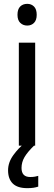

<svg xmlns="http://www.w3.org/2000/svg" viewBox="-20 -758 281 999"><path d="M122 -738Q143 -738 157 -724Q171 -710 171 -681Q171 -653 157 -639Q143 -625 122 -625Q100 -625 85.5 -639Q71 -653 71 -681Q71 -710 85 -724Q99 -738 122 -738ZM163 -536V0H78V-536ZM92 116Q92 163 137 163Q152 163 162 161Q172 159 179 157V213Q167 217 153.5 219Q140 221 122 221Q71 221 46.5 197Q22 173 22 128Q22 87 49.5 49Q77 11 110 -14L157 0Q123 33 107.5 59.5Q92 86 92 116Z"/></svg>

Font: Noto Sans Sinhala SemiCondensed
Style: Regular
Weight: 400
Width: 4
Designer: Jelle Bosma - Monotype Design Team
Foundry: Monotype Imaging Inc.
Version: Version 2.006; ttfautohint (v1.8.4.7-5d5b)